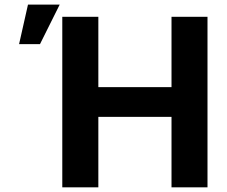

<svg xmlns="http://www.w3.org/2000/svg" viewBox="-20 -799 969 819"><path d="M245.7 0V-727.3H399.5V-427.2H711.6V-727.3H865.1V0H711.6V-300.4H399.5V0ZM61.4 -610.8 99.4 -779.5H234.7L150.6 -610.8Z"/></svg>

Font: Inter Zeller
Style: Bold
Weight: 700
Designer: Rasmus Andersson; Joe Bland
Foundry: zeller
Version: Version 3.015;git-dec3a8cb1